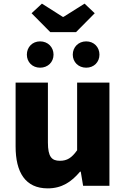

<svg xmlns="http://www.w3.org/2000/svg" viewBox="-20 -1024 694 1058"><path d="M243 14C321 14 374 -22 421 -78H425L438 0H583V-569H405V-196C375 -154 350 -138 310 -138C265 -138 244 -160 244 -239V-569H66V-217C66 -75 119 14 243 14ZM211 -1004 154 -951 257 -847H399L502 -951L446 -1004L330 -931H326ZM201 -651C244 -651 275 -682 275 -723C275 -764 244 -796 201 -796C158 -796 128 -764 128 -723C128 -682 158 -651 201 -651ZM455 -651C498 -651 528 -682 528 -723C528 -764 498 -796 455 -796C412 -796 381 -764 381 -723C381 -682 412 -651 455 -651Z"/></svg>

Font: Noto Sans CJK KR Black
Style: Regular
Weight: 900
Designer: Ryoko NISHIZUKA (kana & ideographs); Paul D. Hunt (Latin, Greek & Cyrillic); Wenlong ZHANG (bopomofo); Sandoll Communica
Foundry: Adobe Systems Incorporated
Version: Version 1.004;PS 1.004;hotconv 1.0.82;makeotf.lib2.5.63406